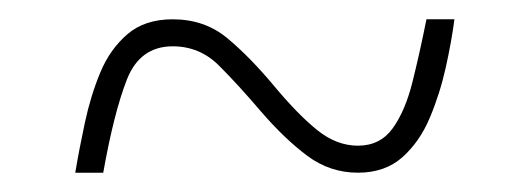

<svg xmlns="http://www.w3.org/2000/svg" viewBox="-20 -456 550 199"><path d="M58 -277Q62 -301 68 -329Q74 -357 84 -381Q94 -405 112 -420.5Q130 -436 159 -436Q192 -436 215.5 -416.5Q239 -397 264 -367Q289 -337 309 -321Q329 -305 351 -305Q374 -305 387 -323Q400 -341 407.5 -371Q415 -401 422 -436H451Q448 -413 442 -386Q436 -359 425.5 -334Q415 -309 397 -293Q379 -277 351 -277Q322 -277 298.5 -294.5Q275 -312 250 -341Q227 -368 207 -388Q187 -408 159 -408Q125 -408 111.5 -373.5Q98 -339 87 -277Z"/></svg>

Font: Noto Serif Georgian SemiCondensed Thin
Style: Regular
Weight: 100
Width: 4
Designer: Monotype Design Team, Akaki Razmadze
Foundry: Google LLC
Version: Version 2.003; ttfautohint (v1.8.4.7-5d5b)